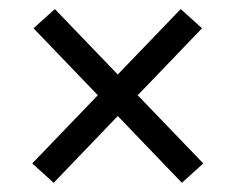

<svg xmlns="http://www.w3.org/2000/svg" viewBox="-20 -522 520 424"><path d="M101.1 -502 428.9 -161.1 381.7 -118.3 54 -459.6ZM98.5 -118.3 51.2 -161.1 379.1 -502 426.2 -459.6Z"/></svg>

Font: Anek Devanagari Medium
Style: Regular
Weight: 500
Designer: Kailash Malviya (Devanagari) & Yesha Goshar (Latin)
Foundry: Ek Type
Version: Version 1.003